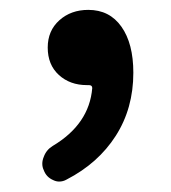

<svg xmlns="http://www.w3.org/2000/svg" viewBox="-20 -167 338 379"><path d="M111.3 187.5Q104.5 191.4 96.7 191.4Q90.8 191.4 85 188.5Q71.3 182.6 66.4 168.9Q63.5 163.1 63.5 156.2Q63.5 149.4 66.4 142.6Q71.3 128.9 84 121.1Q156.2 78.1 162.1 6.8Q162.1 1 155.3 1Q153.3 1 151.4 1Q118.2 1 96.2 -19Q74.2 -39.1 74.2 -73.2Q74.2 -106.4 97.2 -127Q120.1 -147.5 154.3 -147.5Q196.3 -147.5 219.7 -114.3Q243.2 -81.1 243.2 -23.4Q243.2 46.9 208.5 101.1Q173.8 155.3 111.3 187.5Z"/></svg>

Font: Gen Jyuu Gothic Medium
Style: Regular
Weight: 500
Designer: [Source Han Sans]
Ryoko NISHIZUKA  (kana & ideographs); Paul D. Hunt (Latin, Greek & Cyrillic); Wenlong ZHANG  (bopomofo
Version: Version 1.002.20150607